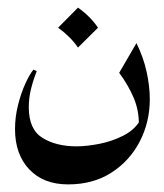

<svg xmlns="http://www.w3.org/2000/svg" viewBox="-20 -318 431 505"><path d="M338.9 -204.6Q357.4 -167 365.7 -128.9Q374 -90.8 374 -57.1Q374 2.9 347.7 54Q321.3 105 273.2 136Q225.1 167 159.2 167Q94.2 167 56.9 127.4Q19.5 87.9 19.5 21.5Q19.5 -9.8 27.1 -40.5Q34.7 -71.3 45.9 -96.4Q57.1 -121.6 67.9 -134.8L76.7 -130.9Q67.9 -108.9 61.8 -85Q55.7 -61 55.7 -36.1Q55.7 22.5 91.8 44.7Q127.9 66.9 181.2 66.9Q208 66.9 241.5 60.3Q274.9 53.7 304.2 38.8Q333.5 23.9 347.7 0L345.2 9.8Q345.7 -27.8 331.5 -61Q317.4 -94.2 293.5 -126.5ZM185.1 -297.9Q217.3 -275.4 237.8 -245.1L185.1 -192.9Q174.8 -208 161.6 -220.9Q148.4 -233.9 132.8 -245.1Z"/></svg>

Font: Lateef Medium
Style: Regular
Weight: 500
Designer: SIL International
Foundry: SIL International
Version: Version 4.200